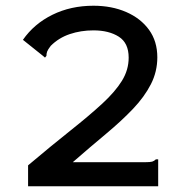

<svg xmlns="http://www.w3.org/2000/svg" viewBox="-20 -650 640 670"><path d="M78 -73Q161 -143 226.5 -195Q292 -247 337 -288.5Q382 -330 405.5 -368Q429 -406 429 -449Q429 -500 394.5 -522Q360 -544 306 -544Q262 -544 223.5 -531Q185 -518 157 -490Q147 -477 144.5 -470Q142 -463 142 -455L137 -449L130 -455L60 -511Q99 -567 163 -598.5Q227 -630 306 -630Q370 -630 420.5 -608Q471 -586 500 -546Q529 -506 529 -450Q529 -400 506.5 -356Q484 -312 444 -270Q404 -228 350 -183Q296 -138 234 -84H487Q504 -84 511 -86Q518 -88 524 -94H532V0H78Z"/></svg>

Font: Inconsolata Expanded SemiBold
Style: Regular
Weight: 600
Width: 7
Monospace: yes
Designer: Raph Levien, Cyreal, Brenton Simpson
Foundry: Raph Levien, Cyreal, Google
Version: Version 3.001; ttfautohint (v1.8.2.53-6de2)